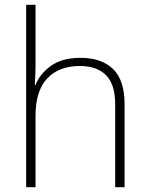

<svg xmlns="http://www.w3.org/2000/svg" viewBox="-20 -831 622 800"><path d="M128 -555Q128 -533 127 -515.5Q126 -498 125 -477H128Q146 -523 192 -556.5Q238 -590 316 -590Q403 -590 451 -543.5Q499 -497 499 -398V-51H460V-396Q460 -479 422 -517.5Q384 -556 313 -556Q226 -556 177 -504.5Q128 -453 128 -348V-51H89V-811H128Z"/></svg>

Font: Noto Sans Tamil UI ExtraLight
Style: Regular
Weight: 200
Designer: Jelle Bosma - Monotype Design Team
Foundry: Monotype Imaging Inc.
Version: Version 2.004; ttfautohint (v1.8.4.7-5d5b)